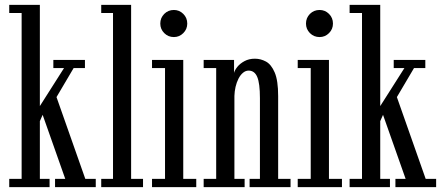

<svg xmlns="http://www.w3.org/2000/svg" viewBox="-20 -770 1816 790"><path d="M18 0V-34H69V-716.5H18V-750H144V-333.5L243.5 -490H199.5V-523.5H329.5V-490H283L212.5 -370.5L331 -34H374V0H206.5V-34H248.5L155.5 -297.5L144 -271.5V-34H184V0Z M396.5 0V-34H445V-716.5H396.5V-750H519.5V-34H568.5V0Z M605.5 0V-34H659V-490H605.5V-523.5H734V-34H787.5V0ZM695.5 -617.5Q672 -617.5 655.8 -633.8Q639.5 -650 639.5 -673Q639.5 -696.5 655.8 -712.8Q672 -729 695.5 -729Q718 -729 734.2 -712.8Q750.5 -696.5 750.5 -673Q750.5 -650 734.2 -633.8Q718 -617.5 695.5 -617.5Z M818 0V-34H869.5V-490H818V-523.5H943V-470Q945.5 -481 956.5 -494.8Q967.5 -508.5 986 -518.5Q1004.5 -528.5 1029 -528.5Q1052.5 -528.5 1074.2 -516.8Q1096 -505 1110.2 -472Q1124.5 -439 1124.5 -374.5V-34H1175.5V0H1007V-34H1049.5V-366.5Q1049.5 -427 1038.5 -453.2Q1027.5 -479.5 1003 -479.5Q990.5 -479.5 979.8 -470.5Q969 -461.5 961.2 -446.2Q953.5 -431 949.2 -412.5Q945 -394 944.5 -375V-34H986.5V0Z M1205 0V-34H1258.5V-490H1205V-523.5H1333.5V-34H1387V0ZM1295 -617.5Q1271.5 -617.5 1255.2 -633.8Q1239 -650 1239 -673Q1239 -696.5 1255.2 -712.8Q1271.5 -729 1295 -729Q1317.5 -729 1333.8 -712.8Q1350 -696.5 1350 -673Q1350 -650 1333.8 -633.8Q1317.5 -617.5 1295 -617.5Z M1418.5 0V-34H1469.5V-716.5H1418.5V-750H1544.5V-333.5L1644 -490H1600V-523.5H1730V-490H1683.5L1613 -370.5L1731.5 -34H1774.5V0H1607V-34H1649L1556 -297.5L1544.5 -271.5V-34H1584.5V0Z"/></svg>

Font: Imbue Thin 10pt
Style: Regular
Weight: 400
Version: Version 1.102